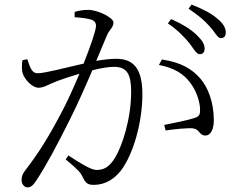

<svg xmlns="http://www.w3.org/2000/svg" viewBox="-20 -793 1040 836"><path d="M803 -607C823 -582 834 -557 850 -557C863 -557 871 -566 871 -581C871 -601 860 -618 835 -642C811 -665 775 -688 725 -710L711 -691C753 -663 782 -632 803 -607ZM894 -677C916 -653 927 -627 941 -627C955 -627 963 -635 963 -651C963 -672 952 -691 925 -713C902 -733 864 -754 814 -773L801 -755C845 -726 871 -703 894 -677ZM672 -510C740 -497 780 -471 809 -432C839 -391 849 -348 851 -322C852 -297 850 -287 829 -280C801 -270 730 -256 695 -249L701 -225C735 -230 800 -237 821 -234C850 -230 847 -203 874 -203C900 -203 911 -234 911 -270C911 -347 886 -411 854 -449C816 -493 770 -521 685 -534ZM305 -718C329 -717 367 -712 382 -706C395 -699 398 -691 398 -680C398 -662 375 -594 344 -516C272 -500 176 -474 144 -474C115 -474 109 -508 99 -535L78 -531C74 -513 75 -489 78 -476C86 -447 121 -411 147 -411C171 -411 183 -422 229 -440C250 -448 286 -460 326 -472C300 -410 271 -346 245 -298C187 -188 145 -123 89 -50C77 -34 74 -23 74 -9C74 11 88 23 99 23C112 23 122 17 136 -4C179 -68 227 -158 284 -272C319 -342 353 -419 382 -487C418 -496 452 -502 476 -502C534 -502 551 -469 551 -393C551 -275 512 -158 482 -108C455 -63 430 -53 400 -53C377 -53 331 -81 278 -116L266 -99C323 -52 331 -40 338 -26C351 -1 356 12 388 12C439 12 478 -14 507 -51C562 -124 600 -263 600 -383C600 -497 559 -537 486 -537C461 -537 427 -533 399 -528L446 -640C456 -664 474 -673 474 -695C474 -717 404 -750 365 -750C341 -750 321 -746 305 -741Z"/></svg>

Font: Noto Serif JP Light
Style: Regular
Weight: 300
Designer: Ryoko NISHIZUKA 西塚涼子 (kana & ideographs); Frank Grießhammer (Latin, Greek & Cyrillic); Wenlong ZHANG 张文龙 (bopomofo); San
Foundry: Adobe
Version: Version 2.001;hotconv 1.1.0;makeotfexe 2.6.0